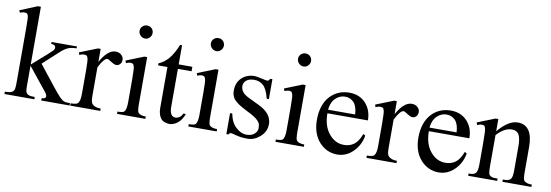

<svg xmlns="http://www.w3.org/2000/svg" viewBox="-54 -1062 4147 1445"><g transform="rotate(10 2019.5 -340.0)"><path d="M83 -504.9 82 -578.1Q82 -624 64.5 -628.9Q53.7 -630.9 46.4 -630.9Q39.1 -630.9 16.6 -623L7.8 -639.6L140.6 -694.3H164.1V-252.9L277.3 -352.5Q313.5 -386.7 316.4 -389.6Q323.2 -400.4 323.2 -407.2Q323.2 -432.6 289.1 -432.6V-447.3H483.4V-432.6Q441.4 -432.6 414.1 -419.4Q386.7 -406.2 358.4 -378.9L243.2 -273.4L358.4 -127.9Q405.3 -68.4 425.3 -48.3Q445.3 -28.3 459.5 -22.9Q473.6 -17.6 505.9 -17.6V0H289.1V-17.6Q320.3 -17.6 320.3 -38.1Q320.3 -50.8 300.8 -74.2L164.1 -244.1V-82Q164.1 -46.9 172.4 -36.1Q180.7 -25.4 193.4 -21.5Q206.1 -17.6 236.3 -17.6V0H7.8V-17.6Q42 -17.6 59.1 -25.4Q76.2 -33.2 80.1 -52.7Q83 -72.3 83 -97.7Z M726.6 -394.5Q700.2 -394.5 662.1 -319.3V-103.5Q662.1 -58.6 671.9 -43.9Q692.4 -17.6 740.2 -17.6V0H510.7V-17.6Q555.7 -17.6 566.4 -30.3Q582 -48.8 582 -100.6V-274.4Q582 -359.4 576.2 -376Q571.3 -391.6 563.5 -394Q555.7 -396.5 543.9 -396.5Q532.2 -396.5 510.7 -387.7L505.9 -406.2L641.6 -460H662.1V-360.4Q716.8 -460 777.3 -460Q804.7 -460 821.8 -443.8Q838.9 -427.7 838.9 -407.2Q838.9 -386.7 826.7 -374Q814.5 -361.3 800.8 -361.3Q786.1 -361.3 778.3 -366.2Q767.6 -372.1 757.8 -377.9Q748 -383.8 739.7 -389.2Q731.4 -394.5 726.6 -394.5Z M976.6 -694.3Q998 -694.3 1012.2 -680.2Q1026.4 -666 1026.4 -644.5Q1026.4 -625 1012.2 -609.9Q998 -594.7 978.5 -594.7Q957 -594.7 941.9 -609.9Q926.8 -625 926.8 -645.5Q926.8 -666 941.4 -680.2Q956.1 -694.3 976.6 -694.3ZM1017.6 -460V-100.6Q1017.6 -46.9 1026.9 -36.1Q1036.1 -25.4 1048.8 -22.5Q1062.5 -17.6 1085 -17.6V0H868.2V-17.6Q910.2 -17.6 918.9 -27.3Q935.5 -43 935.5 -100.6V-273.4Q935.5 -355.5 930.7 -372.1Q925.8 -388.7 919.9 -391.6Q913.1 -396.5 901.4 -396.5Q888.7 -396.5 868.2 -387.7L861.3 -406.2L996.1 -460Z M1260.7 -123Q1260.7 -48.8 1305.7 -48.8Q1321.3 -48.8 1336.4 -59.1Q1351.6 -69.3 1359.4 -88.9H1378.9Q1361.3 -41 1330.6 -17.1Q1299.8 6.8 1266.6 6.8Q1225.6 2 1210.9 -12.7Q1180.7 -43 1180.7 -99.6V-413.1H1109.4V-428.7Q1151.4 -446.3 1184.6 -484.4Q1216.8 -522.5 1246.1 -593.8H1260.7V-447.3H1365.2V-413.1H1260.7Z M1521.5 -694.3Q1543 -694.3 1557.1 -680.2Q1571.3 -666 1571.3 -644.5Q1571.3 -625 1557.1 -609.9Q1543 -594.7 1523.4 -594.7Q1502 -594.7 1486.8 -609.9Q1471.7 -625 1471.7 -645.5Q1471.7 -666 1486.3 -680.2Q1501 -694.3 1521.5 -694.3ZM1562.5 -460V-100.6Q1562.5 -46.9 1571.8 -36.1Q1581.1 -25.4 1593.8 -22.5Q1607.4 -17.6 1629.9 -17.6V0H1413.1V-17.6Q1455.1 -17.6 1463.9 -27.3Q1480.5 -43 1480.5 -100.6V-273.4Q1480.5 -355.5 1475.6 -372.1Q1470.7 -388.7 1464.8 -391.6Q1458 -396.5 1446.3 -396.5Q1433.6 -396.5 1413.1 -387.7L1406.2 -406.2L1541 -460Z M1974.6 -460V-307.6H1958Q1940.4 -379.9 1911.1 -405.8Q1881.8 -431.6 1842.3 -431.6Q1802.7 -431.6 1781.7 -414.1Q1760.7 -396.5 1760.7 -371.6Q1760.7 -346.7 1776.4 -326.2Q1791 -305.7 1837.9 -284.2L1909.2 -250Q2007.8 -202.1 2007.8 -122.1Q2007.8 -63.5 1960.9 -23.4Q1918 13.7 1867.2 13.7Q1817.4 13.7 1782.2 3.9Q1747.1 -5.9 1737.3 -5.9Q1727.5 -5.9 1721.7 6.8H1705.1V-153.3H1721.7Q1735.4 -84 1774.4 -49.8Q1812.5 -14.6 1853 -14.6Q1893.6 -14.6 1915 -34.7Q1936.5 -54.7 1936.5 -78.1Q1936.5 -99.6 1931.6 -113.3Q1926.8 -125 1912.1 -138.7Q1890.6 -160.2 1835.9 -186.5Q1780.3 -214.8 1760.7 -228.5Q1737.3 -245.1 1724.6 -259.8Q1703.1 -287.1 1703.1 -322.8Q1703.1 -358.4 1713.4 -382.3Q1723.6 -406.2 1741.2 -422.9Q1780.3 -460 1838.9 -460Q1848.6 -460 1862.3 -457L1892.6 -451.2Q1906.2 -448.2 1918.9 -445.3Q1931.6 -442.4 1938 -442.4Q1944.3 -442.4 1948.2 -446.3Q1952.1 -449.2 1958 -460Z M2187.5 -694.3Q2209 -694.3 2223.1 -680.2Q2237.3 -666 2237.3 -644.5Q2237.3 -625 2223.1 -609.9Q2209 -594.7 2189.5 -594.7Q2168 -594.7 2152.8 -609.9Q2137.7 -625 2137.7 -645.5Q2137.7 -666 2152.3 -680.2Q2167 -694.3 2187.5 -694.3ZM2228.5 -460V-100.6Q2228.5 -46.9 2237.8 -36.1Q2247.1 -25.4 2259.8 -22.5Q2273.4 -17.6 2295.9 -17.6V0H2079.1V-17.6Q2121.1 -17.6 2129.9 -27.3Q2146.5 -43 2146.5 -100.6V-273.4Q2146.5 -355.5 2141.6 -372.1Q2136.7 -388.7 2130.9 -391.6Q2124 -396.5 2112.3 -396.5Q2099.6 -396.5 2079.1 -387.7L2072.3 -406.2L2207 -460Z M2426.8 -279.3Q2426.8 -180.7 2476.6 -122.1Q2523.4 -66.4 2589.8 -66.4Q2633.8 -66.4 2666 -89.8Q2698.2 -113.3 2720.7 -172.9L2736.3 -163.1Q2725.6 -93.8 2676.8 -42Q2623 13.7 2552.7 13.7Q2471.7 13.7 2415 -47.9Q2357.4 -112.3 2357.4 -217.8Q2357.4 -332 2416 -397.5Q2474.6 -460.9 2564.5 -460.9Q2640.6 -460.9 2688.5 -410.2Q2736.3 -358.4 2736.3 -279.3ZM2426.8 -306.6H2633.8Q2630.9 -368.2 2604.5 -397Q2578.1 -425.8 2537.1 -425.8Q2496.1 -425.8 2464.4 -395Q2432.6 -364.3 2426.8 -306.6Z M2990.2 -394.5Q2963.9 -394.5 2925.8 -319.3V-103.5Q2925.8 -58.6 2935.5 -43.9Q2956.1 -17.6 3003.9 -17.6V0H2774.4V-17.6Q2819.3 -17.6 2830.1 -30.3Q2845.7 -48.8 2845.7 -100.6V-274.4Q2845.7 -359.4 2839.8 -376Q2835 -391.6 2827.1 -394Q2819.3 -396.5 2807.6 -396.5Q2795.9 -396.5 2774.4 -387.7L2769.5 -406.2L2905.3 -460H2925.8V-360.4Q2980.5 -460 3041 -460Q3068.4 -460 3085.4 -443.8Q3102.5 -427.7 3102.5 -407.2Q3102.5 -386.7 3090.3 -374Q3078.1 -361.3 3064.5 -361.3Q3049.8 -361.3 3042 -366.2Q3031.2 -372.1 3021.5 -377.9Q3011.7 -383.8 3003.4 -389.2Q2995.1 -394.5 2990.2 -394.5Z M3202.1 -279.3Q3202.1 -180.7 3252 -122.1Q3298.8 -66.4 3365.2 -66.4Q3409.2 -66.4 3441.4 -89.8Q3473.6 -113.3 3496.1 -172.9L3511.7 -163.1Q3501 -93.8 3452.1 -42Q3398.4 13.7 3328.1 13.7Q3247.1 13.7 3190.4 -47.9Q3132.8 -112.3 3132.8 -217.8Q3132.8 -332 3191.4 -397.5Q3250 -460.9 3339.8 -460.9Q3416 -460.9 3463.9 -410.2Q3511.7 -358.4 3511.7 -279.3ZM3202.1 -306.6H3409.2Q3406.2 -368.2 3379.9 -397Q3353.5 -425.8 3312.5 -425.8Q3271.5 -425.8 3239.7 -395Q3208 -364.3 3202.1 -306.6Z M3701.2 -366.2Q3779.3 -460 3850.6 -460Q3965.8 -460 3965.8 -292V-100.6Q3965.8 -49.8 3973.6 -39.1Q3987.3 -17.6 4035.2 -17.6V0H3813.5V-17.6H3823.2Q3864.3 -17.6 3875 -36.1Q3885.7 -50.8 3885.7 -100.6V-284.2Q3885.7 -344.7 3870.1 -372.6Q3854.5 -400.4 3816.4 -400.4Q3757.8 -400.4 3701.2 -336.9V-100.6Q3701.2 -44.9 3710 -34.2Q3718.8 -23.4 3734.4 -19.5Q3748 -17.6 3773.4 -17.6V0H3551.8V-17.6H3562.5Q3595.7 -17.6 3607.9 -34.7Q3620.1 -51.8 3620.1 -100.6V-266.6Q3620.1 -359.4 3614.3 -376Q3609.4 -391.6 3602.1 -394Q3594.7 -396.5 3584 -396.5Q3573.2 -396.5 3551.8 -387.7L3544.9 -406.2L3679.7 -460H3701.2Z"/></g></svg>

Font: Menaion Unicode
Style: Regular
Weight: 400
Designer: Aleksandr Andreev
Foundry: Ponomar Technologies, Inc.
Version: 2.0